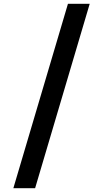

<svg xmlns="http://www.w3.org/2000/svg" viewBox="-20 -843 540 1006"><path d="M50 143 336 -823H450L164 143Z"/></svg>

Font: Iosevka SS04
Style: Bold
Weight: 700
Monospace: yes
Designer: Belleve Invis
Foundry: Belleve Invis
Version: Version 19.0.0; ttfautohint (v1.8.4)